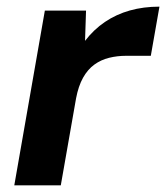

<svg xmlns="http://www.w3.org/2000/svg" viewBox="-20 -558 500 578"><path d="M23 0 115 -526H239L236 -435Q262 -469 296 -492Q330 -515 371 -526.5Q412 -538 460 -538L434 -390H359Q333 -390 308.5 -384Q284 -378 264 -363.5Q244 -349 230 -324Q216 -299 209 -262L163 0Z"/></svg>

Font: DM Sans 9pt ExtraBold
Style: Italic
Weight: 800
Italic angle: -10°
Version: Version 4.004;gftools[0.9.30]